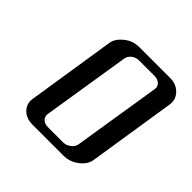

<svg xmlns="http://www.w3.org/2000/svg" viewBox="-125 -541 645 645"><g transform="rotate(45 197.0 -219.0)"><path d="M53.2 -52.7Q53.2 -55.2 54.2 -62L103 -375Q106.4 -399.9 130.9 -418.9Q153.3 -438 186 -438H331.1Q360.4 -438 378.9 -418.9Q393.6 -403.3 393.6 -383.8Q393.6 -377.9 393.1 -375L344.2 -62Q340.8 -37.1 315.4 -18.1Q291.5 0 261.2 0H116.2Q85 0 67.4 -18.1Q53.2 -33.2 53.2 -52.7ZM126 -62Q124 -48.3 132.8 -39.6Q141.6 -30.8 157.2 -30.8H230Q244.1 -30.8 255.9 -40Q268.1 -48.3 271 -62L320.8 -375Q323.2 -388.2 313.5 -397Q304.2 -405.8 289.1 -405.8H216.8Q201.2 -405.8 189.5 -397Q178.2 -388.2 175.8 -375Z"/></g></svg>

Font: Hhenum
Style: Italic
Weight: 400
Designer: T. Christopher White
Version: Version 1.0